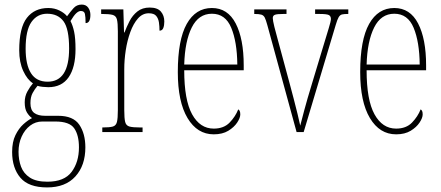

<svg xmlns="http://www.w3.org/2000/svg" viewBox="-20 -577 1925 839"><path d="M186 242Q105 242 69 199.5Q33 157 33 87Q33 43 47.5 13.5Q62 -16 82 -34Q102 -52 120 -61Q108 -69 98 -85Q88 -101 88 -130Q88 -156 99.5 -177Q111 -198 124 -213Q99 -229 81.5 -267Q64 -305 64 -357Q64 -456 97.5 -499Q131 -542 191 -542Q218 -542 240 -531Q262 -520 273 -506Q287 -525 301 -541Q315 -557 337 -557Q356 -557 365.5 -543.5Q375 -530 375 -512Q375 -476 354 -476Q354 -504 351 -516.5Q348 -529 333 -529Q324 -529 313.5 -519.5Q303 -510 288 -485Q298 -466 304 -438Q310 -410 310 -362Q310 -283 280 -239.5Q250 -196 191 -196Q181 -196 166.5 -197.5Q152 -199 144 -202Q132 -188 122.5 -170.5Q113 -153 113 -126Q113 -96 129.5 -83.5Q146 -71 177 -71H234Q300 -71 326.5 -32Q353 7 353 67Q353 146 309.5 194Q266 242 186 242ZM188 -220Q282 -220 282 -365Q282 -451 257.5 -484Q233 -517 186 -517Q143 -517 117.5 -481Q92 -445 92 -364Q92 -294 115.5 -257Q139 -220 188 -220ZM187 217Q261 217 293 174Q325 131 325 67Q325 14 304.5 -16Q284 -46 222 -46H165Q135 -46 111.5 -28Q88 -10 74.5 20Q61 50 61 86Q61 122 72 151.5Q83 181 110.5 199Q138 217 187 217Z M427 0V-20H428Q459 -20 473 -24Q487 -28 491 -44Q495 -60 495 -96V-440Q495 -476 491 -492Q487 -508 472 -512Q457 -516 425 -516H422V-536H519L522 -435H524Q533 -459 546 -484.5Q559 -510 580.5 -527Q602 -544 634 -544Q668 -544 683 -526.5Q698 -509 698 -483Q698 -466 693.5 -454.5Q689 -443 677 -443Q677 -462 674.5 -479Q672 -496 662.5 -507.5Q653 -519 630 -519Q603 -519 583 -496.5Q563 -474 549.5 -437Q536 -400 529.5 -357.5Q523 -315 523 -274V-96Q523 -60 527 -44Q531 -28 546 -24Q561 -20 592 -20H603V0Z M914 10Q842 10 799.5 -61Q757 -132 757 -262Q757 -403 796 -472.5Q835 -542 906 -542Q975 -542 1010 -474.5Q1045 -407 1045 -291V-270H785Q785 -140 819.5 -77.5Q854 -15 914 -15Q958 -15 983.5 -41.5Q1009 -68 1021 -99Q1025 -97 1027.5 -92Q1030 -87 1030 -77Q1030 -62 1016.5 -41.5Q1003 -21 977.5 -5.5Q952 10 914 10ZM1017 -295Q1016 -394 990.5 -455.5Q965 -517 906 -517Q848 -517 818 -457Q788 -397 785 -295Z M1148 -468Q1142 -490 1137 -500Q1132 -510 1122 -513Q1112 -516 1091 -516V-536H1232V-516H1218Q1191 -516 1181.5 -512.5Q1172 -509 1172 -498Q1172 -488 1179 -459.5Q1186 -431 1193 -407L1246 -211Q1254 -182 1263 -147Q1272 -112 1280 -80Q1288 -48 1292 -28Q1297 -48 1309.5 -95Q1322 -142 1344 -214L1389 -363Q1406 -420 1416 -452Q1426 -484 1426 -494Q1426 -507 1416.5 -511.5Q1407 -516 1377 -516H1357V-536H1502V-516H1500Q1484 -516 1475 -514Q1466 -512 1460 -502Q1454 -492 1447 -468L1307 0H1276Z M1711 10Q1639 10 1596.5 -61Q1554 -132 1554 -262Q1554 -403 1593 -472.5Q1632 -542 1703 -542Q1772 -542 1807 -474.5Q1842 -407 1842 -291V-270H1582Q1582 -140 1616.5 -77.5Q1651 -15 1711 -15Q1755 -15 1780.5 -41.5Q1806 -68 1818 -99Q1822 -97 1824.5 -92Q1827 -87 1827 -77Q1827 -62 1813.5 -41.5Q1800 -21 1774.5 -5.5Q1749 10 1711 10ZM1814 -295Q1813 -394 1787.5 -455.5Q1762 -517 1703 -517Q1645 -517 1615 -457Q1585 -397 1582 -295Z"/></svg>

Font: Noto Serif Thai ExtraCondensed Thin
Style: Regular
Weight: 100
Width: 2
Designer: Monotype Design Team
Foundry: Monotype Imaging Inc.
Version: Version 2.001; ttfautohint (v1.8.4.7-5d5b)